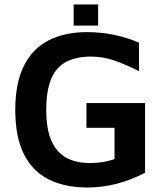

<svg xmlns="http://www.w3.org/2000/svg" viewBox="-20 -823 741 855"><path d="M369 12Q269 12 197 -24Q125 -60 86.5 -136.5Q48 -213 48 -334Q48 -453 86.5 -530Q125 -607 197 -643.5Q269 -680 368 -680Q429 -680 487 -668Q545 -656 599 -633V-506Q542 -535 491 -553Q440 -571 385 -571Q320 -571 275.5 -548Q231 -525 208.5 -473Q186 -421 186 -334Q186 -248 209 -196Q232 -144 275.5 -120.5Q319 -97 380 -97Q411 -97 438.5 -101.5Q466 -106 490 -115V-254H365V-364H626V-54Q566 -22 501 -5Q436 12 369 12ZM308 -709V-803H417V-709Z"/></svg>

Font: Maven Pro SemiBold
Style: Regular
Weight: 600
Designer: Joe Prince
Foundry: Joe Prince
Version: Version 2.103